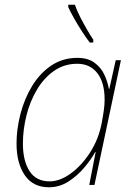

<svg xmlns="http://www.w3.org/2000/svg" viewBox="-20 -783 560 813"><path d="M187 10Q120 10 85 -41Q50 -92 50 -175Q50 -236 66.5 -300Q83 -364 115.5 -418Q148 -472 196.5 -505Q245 -538 308 -538Q352 -538 380 -517.5Q408 -497 422 -466.5Q436 -436 441 -407H443L470 -528H492L380 0H358L385 -139H383Q366 -108 337 -73.5Q308 -39 270 -14.5Q232 10 187 10ZM190 -15Q233 -15 279 -48Q325 -81 361.5 -137.5Q398 -194 411 -264Q417 -296 420 -318.5Q423 -341 423 -361Q423 -434 392 -473.5Q361 -513 307 -513Q252 -513 209 -483Q166 -453 136.5 -403.5Q107 -354 92 -294Q77 -234 77 -175Q77 -102 105 -58.5Q133 -15 190 -15ZM360 -603Q346 -621 327.5 -649.5Q309 -678 293 -706.5Q277 -735 269 -753V-763H297Q306 -737 320.5 -709Q335 -681 349.5 -656Q364 -631 375 -615V-603Z"/></svg>

Font: Noto Sans Disp Thin
Style: Italic
Weight: 100
Italic angle: -12°
Designer: Monotype Design Team
Foundry: Monotype Imaging Inc.
Version: Version 2.000;GOOG;noto-source:20170915:90ef993387c0